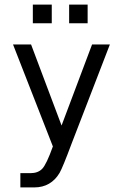

<svg xmlns="http://www.w3.org/2000/svg" viewBox="-20 -649 540 842"><path d="M342.8 -145.5Q324.2 -97.7 294.9 -21.5Q254.9 85.9 241.2 109.4Q222.7 140.6 194.8 156.7Q167 172.9 129.9 172.9H69.3V110.4H113.3Q146.5 110.4 165 91.3Q183.6 72.3 211.9 -6.8L37.1 -454.1H116.2L250 -98.6L383.8 -454.1H461.9ZM124 -628.9H207V-546.9H124ZM283.2 -628.9H364.3V-546.9H283.2Z"/></svg>

Font: BabelStone Xiangqi
Style: Regular
Weight: 400
Designer: Andrew West
Foundry: BabelStone
Version: Version 11.000 June 09, 2018